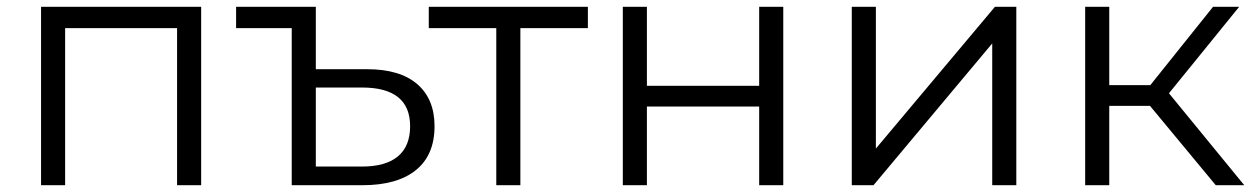

<svg xmlns="http://www.w3.org/2000/svg" viewBox="-20 -546 3699 566"><path d="M573 -526V0H502V-463H172V0H101V-526Z M1261 -174Q1261 -89 1206 -44.5Q1151 0 1048 0H840V-463H676V-526H911V-342H1062Q1159 -342 1210 -298Q1261 -254 1261 -174ZM1189 -174Q1189 -288 1047 -288H911V-55H1047Q1117 -55 1153 -85Q1189 -115 1189 -174Z M1713 -463H1514V0H1443V-463H1244V-526H1713Z M1816 -526H1887V-293H2218V-526H2289V0H2218V-232H1887V0H1816Z M2491 -526H2562V-108L2913 -526H2976V0H2905V-418L2555 0H2491Z M3370 -234H3250V0H3179V-526H3250V-295H3371L3556 -526H3633L3426 -271L3648 0H3564Z"/></svg>

Font: APTA Sans Regular
Style: Regular
Weight: 400
Version: Version 7.200